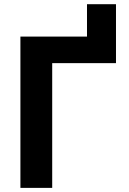

<svg xmlns="http://www.w3.org/2000/svg" viewBox="-20 -910 626 932"><path d="M543 -603.5H233.4V2H79.1V-732.4H402.3V-889.6H543Z"/></svg>

Font: Nasu
Style: Bold
Weight: 700
Designer: Ryoko NISHIZUKA (kana &amp; ideographs); Paul D. Hunt (Latin, Greek &amp; Cyrillic); Wenlong ZHANG (bopomofo); Sandoll C
Version: Version 2014.1215